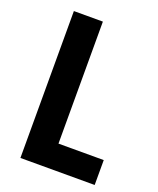

<svg xmlns="http://www.w3.org/2000/svg" viewBox="-134 -796 722 877"><g transform="rotate(20 227.0 -357.0)"><path d="M72 0H433V-121H213V-714H72Z"/></g></svg>

Font: Noto Sans Myanmar Condensed
Style: Bold
Weight: 700
Width: 3
Designer: Monotype Design Team
Foundry: Monotype Imaging Inc.
Version: Version 2.107